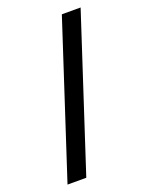

<svg xmlns="http://www.w3.org/2000/svg" viewBox="-165 -783 826 1067"><g transform="rotate(-20 248.5 -250.0)"><path d="M338 -700 44 200H155L449 -700Z"/></g></svg>

Font: Space Text SemiBold
Style: Regular
Weight: 600
Designer: Florian Karsten (Space Text), Colophon Foundry (Space Mono)
Foundry: Florian Karsten
Version: Version 1.003;PS 001.003;hotconv 1.0.88;makeotf.lib2.5.64775